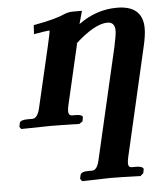

<svg xmlns="http://www.w3.org/2000/svg" viewBox="-50 -489 646 761"><g transform="rotate(-5 273.0 -108.5)"><path d="M317.9 150.9 419.9 -291Q429.7 -335.9 430.2 -354Q430.2 -389.2 400.9 -389.2Q349.1 -389.2 269 -314.9L273.9 -317.9L217.8 -75.2Q214.8 -62 214.8 -53.2Q214.8 -35.2 230 -35.2H244.1Q257.3 -35.2 264.6 -32Q272 -28.8 271 -22.9L268.1 -7.8L254.9 1Q178.7 -1 141.1 -1L23.9 1L17.1 -7.8L20 -22.9Q22.9 -35.2 51.8 -35.2H70.8Q91.8 -35.2 101.1 -75.2L158.2 -320.8Q170.4 -375 169.9 -377.9Q156.7 -377.9 106.9 -369.1L108.9 -404.8Q196.8 -420.9 229 -436Q249 -444.8 267.1 -444.8H304.2L290 -393.1Q360.8 -444.8 442.9 -444.8Q545.9 -444.8 545.9 -354Q545.9 -326.2 536.1 -284.2L436 150.9Q433.1 164.1 433.1 172.9Q433.1 189.9 446.8 189.9H465.8Q478 189.9 486.1 193.4Q494.1 196.8 493.2 203.1L490.2 217.8L478 228Q397 225.1 357.9 225.1L246.1 228L238.8 217.8L242.2 203.1Q245.1 189.9 273.9 189.9H289.1Q309.1 189.9 317.9 150.9Z"/></g></svg>

Font: Linux Libertine O
Style: Semibold Italic
Weight: 600
Italic angle: -11.5°
Designer: Philipp H. Poll
Foundry: Philipp H. Poll
Version: Version 5.1.2